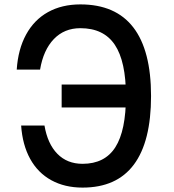

<svg xmlns="http://www.w3.org/2000/svg" viewBox="-20 -836 790 872"><path d="M260 -452H570V-348H260ZM76 -266H182Q196 -183 240.5 -137.5Q285 -92 355 -92Q456 -92 504 -167.5Q552 -243 552 -400Q552 -557 501.5 -632.5Q451 -708 345 -708Q272 -708 224.5 -658.5Q177 -609 162 -520H56Q62 -612 98.5 -679Q135 -746 198 -781Q261 -816 345 -816Q505 -816 585.5 -711.5Q666 -607 666 -400Q666 -193 588 -88.5Q510 16 355 16Q274 16 213 -17.5Q152 -51 117 -114.5Q82 -178 76 -266Z"/></svg>

Font: Martian Mono sWd Rg
Style: Regular
Weight: 400
Width: 6
Monospace: yes
Designer: Roman Shamin
Foundry: Evil Martians
Version: Version 1.000